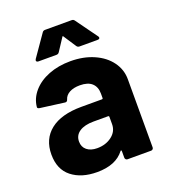

<svg xmlns="http://www.w3.org/2000/svg" viewBox="-131 -795 790 897"><g transform="rotate(-20 264.0 -346.0)"><path d="M481 -351V-12Q481 -7 477.5 -3.5Q474 0 469 0H352Q347 0 343.5 -3.5Q340 -7 340 -12V-45Q340 -48 338 -49Q336 -50 334 -47Q292 8 199 8Q121 8 73 -30Q25 -68 25 -142Q25 -219 79 -261.5Q133 -304 233 -304H335Q340 -304 340 -309V-331Q340 -364 320 -382.5Q300 -401 260 -401Q229 -401 208.5 -390Q188 -379 182 -359Q179 -348 169 -349L48 -365Q36 -367 37 -374Q41 -416 70.5 -450Q100 -484 148.5 -503Q197 -522 257 -522Q322 -522 373 -499.5Q424 -477 452.5 -438Q481 -399 481 -351ZM340 -179V-215Q340 -220 335 -220H263Q218 -220 192.5 -203Q167 -186 167 -155Q167 -128 186 -112.5Q205 -97 237 -97Q280 -97 310 -120Q340 -143 340 -179ZM109 -587 182 -692Q187 -700 196 -700H329Q338 -700 343 -692L419 -587Q422 -583 422 -580Q422 -572 411 -572H321Q312 -572 307 -580L267 -641Q264 -647 261 -641L221 -580Q216 -572 207 -572H117Q110 -572 107.5 -576.5Q105 -581 109 -587Z"/></g></svg>

Font: UMi
Style: Bold
Weight: 700
Designer: Peter Middis
Foundry: We Are UMi
Version: Version 1.0